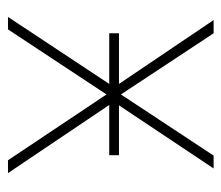

<svg xmlns="http://www.w3.org/2000/svg" viewBox="-58 -510 568 493"><g transform="rotate(90 226.5 -264.0)"><path d="M66 -285H196L32 -528H66L223 -290L380 -528H413L251 -285H379V-260H250L425 0H392L223 -253L56 0H24L196 -260H66Z"/></g></svg>

Font: Noto Sans Display Thin
Style: Regular
Weight: 250
Designer: Monotype Design Team
Foundry: Monotype Imaging Inc.
Version: Version 1.900